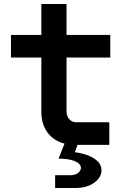

<svg xmlns="http://www.w3.org/2000/svg" viewBox="-20 -725 640 961"><path d="M256 216V152H332Q356 152 370.5 140.5Q385 129 385 116Q385 95 355.5 82Q326 69 273 69L303 -6Q249 -20 218 -61.5Q187 -103 187 -165V-437H35V-550H187V-705H313V-550H532V-437H313V-168Q313 -144 326.5 -128.5Q340 -113 364 -113H527V0H368L355 37Q383 40 414 50.5Q445 61 466.5 80Q488 99 488 128Q488 163 451.5 189.5Q415 216 356 216Z"/></svg>

Font: JetBrains Mono NL
Style: Bold
Weight: 700
Monospace: yes
Designer: Philipp Nurullin, Konstantin Bulenkov
Foundry: JetBrains
Version: Version 2.305; ttfautohint (v1.8.4.7-5d5b)